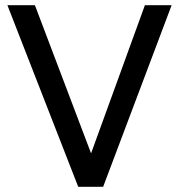

<svg xmlns="http://www.w3.org/2000/svg" viewBox="-20 -720 690 740"><path d="M281.5 0 8.5 -700H114.5L331 -129L538.5 -700H641.5L377.5 0Z"/></svg>

Font: Geologica Roman Light
Style: Regular
Weight: 300
Designer: Sindre Bremnes, Frode Helland
Foundry: Monokrom Skriftforlag AS
Version: Version 1.010;gftools[0.9.28]